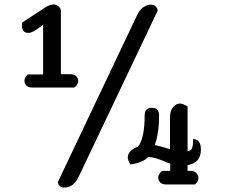

<svg xmlns="http://www.w3.org/2000/svg" viewBox="-20 -830 1044 864"><path d="M105 -495H174V-718Q169 -715 155.5 -705Q142 -695 130 -688.5Q118 -682 108 -682Q79 -682 79 -714V-728L186 -798Q206 -810 221 -810Q234 -810 244 -801Q254 -792 254 -780V-496H297Q314 -496 323 -487Q332 -478 332 -464Q332 -456 327 -449Q322 -442 318 -439L313 -436H125Q108 -436 99 -445Q90 -454 90 -467Q90 -475 94 -482Q98 -489 102 -492ZM711 -61H746V-94Q734 -97 712 -107Q672 -123 651 -123H646Q625 -99 567 -90Q555 -110 555 -120Q555 -153 601 -170Q631 -208 631 -311Q631 -345 663 -345Q696 -345 696 -310Q696 -229 676 -177Q683 -177 745 -159V-301Q745 -332 759 -348Q773 -364 789 -364Q803 -364 824 -351V-150Q838 -150 843.5 -161.5Q849 -173 849 -204Q884 -204 884 -157Q884 -96 824 -87V-61H838Q854 -61 863.5 -51.5Q873 -42 873 -29Q873 -21 869 -14Q865 -7 861 -4L857 0H727Q710 0 701 -9Q692 -18 692 -32Q692 -40 697 -47Q702 -54 706 -58ZM240 -10 596 -760Q619 -809 661 -809Q672 -809 679 -802.5Q686 -796 688 -790L690 -783L338 -43Q323 -11 307 1.5Q291 14 267 14Q257 14 250 8Q243 2 242 -4Z"/></svg>

Font: Sofia
Style: Regular
Weight: 400
Designer: Paula Nazal and Daniel Hernndez
Foundry: Paula Nazal, Daniel Hernndez
Version: Version 1.001